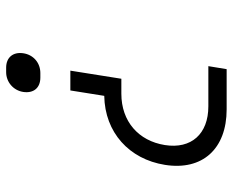

<svg xmlns="http://www.w3.org/2000/svg" viewBox="-88 -682 775 640"><g transform="rotate(90 300.0 -362.5)"><path d="M216 -209H282L300 -322C422 -324 511 -405 530 -524C550 -649 477 -730 345 -730H211L201 -669H335C427 -669 478 -612 464 -524C450 -436 385 -379 293 -379H243ZM206 5H221C254 5 282 -19 287 -52C292 -86 274 -109 239 -109H224C190 -109 163 -86 158 -52C153 -18 172 5 206 5Z"/></g></svg>

Font: JetBrains Mono ExtraLight
Style: Italic
Weight: 240
Italic angle: -9°
Monospace: yes
Designer: Philipp Nurullin, Konstantin Bulenkov
Foundry: JetBrains
Version: Version 2.305